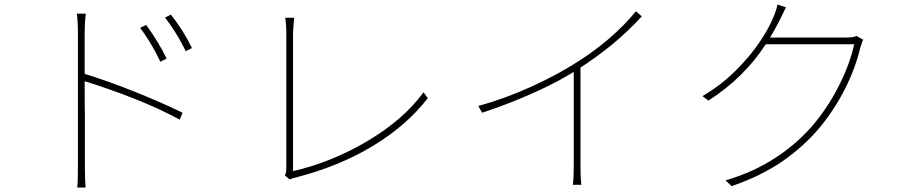

<svg xmlns="http://www.w3.org/2000/svg" viewBox="-20 -806 4020 855"><path d="M722 -545 694 -531Q674 -574 649.5 -614.5Q625 -655 604 -682L631 -695Q687 -618 722 -545ZM835 -592 807 -578Q787 -620 761.5 -660.5Q736 -701 715 -728L741 -741Q795 -673 835 -592ZM327 -119V-219V-345V-476V-588V-657Q327 -711 322 -745H362Q357 -703 357 -657V-546V-420Q357 -336 358 -296V-186V-106V-69Q358 -5 361 29H324Q327 4 327 -69ZM793 -304 780 -273Q688 -324 568 -370.5Q448 -417 351 -446V-479Q459 -446 580 -397.5Q701 -349 793 -304Z M1255 -57V-112V-217V-347V-479V-591V-658Q1255 -679 1253.5 -698Q1252 -717 1250 -727H1290Q1285 -672 1285 -659V-392V-272V-164V-82V-44Q1456 -83 1616.5 -178Q1777 -273 1866 -395L1885 -369Q1792 -248 1641 -156.5Q1490 -65 1295 -15L1283 -12Q1271 -7 1270 -7L1249 -24Q1255 -38 1255 -57Z M2546 -527Q2707 -628 2812 -756L2838 -733Q2775 -665 2708.5 -610Q2642 -555 2553 -497Q2472 -445 2361.5 -395Q2251 -345 2127 -304L2110 -334Q2229 -367 2343.5 -419Q2458 -471 2546 -527ZM2565 -527V-65Q2565 -9 2569 17H2531Q2535 -11 2535 -65V-509Z M3817 -611 3811 -594Q3789 -501 3742.5 -409.5Q3696 -318 3631 -239Q3561 -155 3466 -89Q3371 -23 3238 23L3211 -3Q3331 -37 3432.5 -103Q3534 -169 3607 -257Q3672 -336 3718.5 -429.5Q3765 -523 3784 -609H3380L3398 -639H3624H3706H3750Q3781 -639 3794 -646L3824 -629Q3820 -623 3817 -611ZM3466 -745 3453 -718Q3422 -657 3388 -606Q3293 -460 3135 -358L3108 -378Q3189 -425 3254.5 -490Q3320 -555 3363 -619Q3406 -683 3425 -732Q3430 -743 3435 -758.5Q3440 -774 3442 -786L3480 -773Z"/></svg>

Font: Merged Yaku Han JP Thin
Style: Regular
Weight: 250
Designer: Ryoko NISHIZUKA 西塚涼子 (kana, bopomofo & ideographs); Paul D. Hunt (Latin, Greek & Cyrillic); Sandoll Communications 산돌커뮤니
Foundry: Adobe
Version: Version 2.004